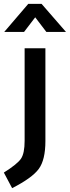

<svg xmlns="http://www.w3.org/2000/svg" viewBox="-61 -751 363 998"><path d="M67 -19V-500H175V-18Q175 80 140.5 127Q106 174 2 227L-41 146Q29 102 48 74Q67 46 67 -19ZM-39 -585 86 -731H155L282 -585H180L122 -661L64 -585Z"/></svg>

Font: TitilliumWebSemiBold
Style: Bold
Weight: 600
Version: Version 1.001;PS 57.000;hotconv 1.0.70;makeotf.lib2.5.55311